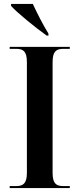

<svg xmlns="http://www.w3.org/2000/svg" viewBox="-20 -951 402 971"><path d="M216 -771H225V-781C197 -826 167 -886 146 -931H36V-921C67 -886 160 -811 216 -771ZM29 0H333V-10H300C263 -10 246 -24 246 -77V-636C246 -690 263 -704 300 -704H333V-714H29V-704H62C98 -704 116 -691 116 -637V-77C116 -24 98 -10 62 -10H29Z"/></svg>

Font: Noto Serif Display SemiCondensed SemiBold
Style: Regular
Weight: 600
Width: 4
Designer: Monotype Design Team
Foundry: Monotype Imaging Inc.
Version: Version 2.009